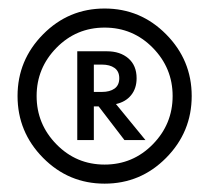

<svg xmlns="http://www.w3.org/2000/svg" viewBox="-20 -786 494 453"><path d="M21.4 -559.5Q21.4 -644.1 81.6 -705Q141.8 -765.9 226.8 -765.9Q311.8 -765.9 372 -705Q432.3 -644.1 432.3 -559.5Q432.3 -474.5 372 -413.6Q311.8 -352.7 226.8 -352.7Q141.8 -352.7 81.6 -413.6Q21.4 -474.5 21.4 -559.5ZM66.4 -559.5Q66.4 -493.2 113.2 -445.5Q160 -397.7 226.8 -397.7Q293.6 -397.7 340.5 -445.5Q387.3 -493.2 387.3 -559.5Q387.3 -625.5 340.5 -673.2Q293.6 -720.9 226.8 -720.9Q160 -720.9 113.2 -673.2Q66.4 -625.5 66.4 -559.5ZM201.4 -455.5H162.3V-665H232.3Q263.6 -665 283 -648.2Q302.3 -631.4 302.3 -601.4Q302.3 -577.3 289.3 -561.4Q276.4 -545.5 253.6 -540.5L323.2 -455.5H273.6L212.7 -535H201.4ZM201.4 -633.6V-569.1H220.5Q239.1 -569.1 250.2 -577Q261.4 -585 261.4 -601.4Q261.4 -617.7 250.2 -625.7Q239.1 -633.6 220.5 -633.6Z"/></svg>

Font: Spartan MB
Style: Bold
Weight: 700
Designer: Matt Bailey, Mirko Velimirovic
Foundry: Matt Bailey
Version: Version 1.005